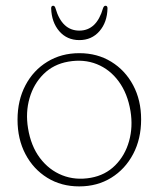

<svg xmlns="http://www.w3.org/2000/svg" viewBox="-20 -638 552 668"><path d="M256 -453Q318.5 -453 367 -423.2Q415.5 -393.5 443.2 -341.5Q471 -289.5 471 -222.5Q471 -154.5 443.2 -102Q415.5 -49.5 367 -19.5Q318.5 10.5 255.5 10.5Q193 10.5 144.5 -19.5Q96 -49.5 68.5 -101.8Q41 -154 41 -221.5Q41 -289 68.5 -341.2Q96 -393.5 144.8 -423.2Q193.5 -453 256 -453ZM296 -19.5Q346.5 -28.5 380.8 -62.8Q415 -97 429 -146.8Q443 -196.5 434 -251.5Q424 -312.5 393.2 -354.5Q362.5 -396.5 317 -414.8Q271.5 -433 217.5 -423.5Q166 -414.5 131.5 -380.2Q97 -346 82.8 -296.5Q68.5 -247 77.5 -192Q87.5 -130 119 -88.2Q150.5 -46.5 196.5 -28.2Q242.5 -10 296 -19.5ZM256 -531.5Q316 -531.5 338.5 -609.5Q341.5 -618 347 -618Q354 -618 354 -609Q353 -560.5 326 -529.5Q299 -498.5 256 -498.5Q213 -498.5 186.2 -529.5Q159.5 -560.5 158 -609Q158 -618 165 -618Q170.5 -618 173 -609.5Q195.5 -531.5 256 -531.5Z"/></svg>

Font: Fraunces 72pt SuperSoft Thin
Style: Regular
Weight: 100
Version: Version 1.000;[b76b70a41]